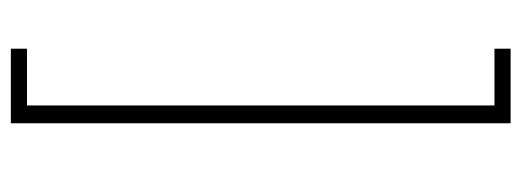

<svg xmlns="http://www.w3.org/2000/svg" viewBox="-316 -484 938 345"><g transform="rotate(90 152.5 -311.0)"><path d="M201 -760V138H67V109H169V-731H67V-760Z"/></g></svg>

Font: IBM Plex Sans Thai ExtLt
Style: Regular
Weight: 200
Designer: Mike Abbink, Paul van der Laan, Pieter van Rosmalen, Ben Mitchell, Mark Frömberg
Foundry: Bold Monday
Version: Version 1.2